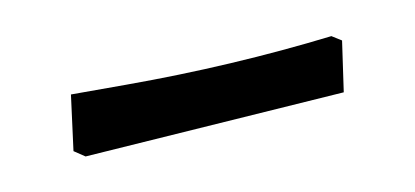

<svg xmlns="http://www.w3.org/2000/svg" viewBox="-26 -346 339 157"><g transform="rotate(-10 143.0 -267.0)"><path d="M80 -288Q168 -288 252 -298L260 -293L254 -251L37 -236L28 -242L34 -288Z"/></g></svg>

Font: Almendra
Style: Italic
Weight: 400
Italic angle: -12°
Designer: Ana Sanfelippo
Foundry: Ana Sanfelippo
Version: Version 1.004